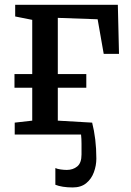

<svg xmlns="http://www.w3.org/2000/svg" viewBox="-20 -576 562 822"><path d="M291.5 226.5Q268.5 226.5 249.5 223.5Q230.5 220.5 217 215V143.5Q225.5 147.5 240 149.5Q254.5 151.5 266 151.5Q292.5 151.5 310.8 136.5Q329 121.5 329 85.5Q329 62 329 40.2Q329 18.5 327 0H43V-51L118 -59.5V-200.5H42V-259H118V-491L45 -505.5V-555.5H484.5L489.5 -345.5H424L398 -493.5L227.5 -499.5V-259H349.5V-200.5H227.5V-59.5L374.5 -51Q383 -18 387.8 21.2Q392.5 60.5 392.5 103Q392.5 132.5 382 161.2Q371.5 190 349.2 208.2Q327 226.5 291.5 226.5Z"/></svg>

Font: Merriweather Medium
Style: Regular
Weight: 500
Version: Version 2.100